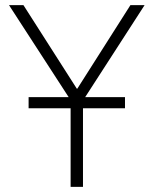

<svg xmlns="http://www.w3.org/2000/svg" viewBox="-20 -725 596 745"><path d="M254 0V-367L264 -321L15 -705H71L278 -381H280L486 -705H541L293 -321L302 -367V0ZM91 -305V-348H465V-305Z"/></svg>

Font: Nunito Sans 7pt SemiCondensed ExtraLight
Style: Regular
Weight: 250
Width: 4
Designer: Vernon Adams
Foundry: Vernon Adams
Version: Version 3.101;gftools[0.9.27]